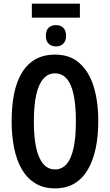

<svg xmlns="http://www.w3.org/2000/svg" viewBox="-20 -1025 603 1055"><path d="M155 -928V-1005H419V-928ZM288 -887Q313 -887 328 -872Q343 -857 343 -828Q343 -801 328 -785.5Q313 -770 288 -770Q262 -770 247 -785Q232 -800 232 -828Q232 -858 247 -872.5Q262 -887 288 -887ZM520 -358Q520 -276 505.5 -208.5Q491 -141 462 -92Q433 -43 388.5 -16.5Q344 10 282 10Q220 10 175 -17Q130 -44 101 -93Q72 -142 58 -209.5Q44 -277 44 -359Q44 -479 71 -560.5Q98 -642 151 -683.5Q204 -725 282 -725Q364 -725 416.5 -678.5Q469 -632 494.5 -550Q520 -468 520 -358ZM166 -358Q166 -271 179 -212.5Q192 -154 218 -124Q244 -94 282 -94Q320 -94 345.5 -123Q371 -152 384 -210.5Q397 -269 397 -358Q397 -491 368.5 -556.5Q340 -622 282 -622Q244 -622 218 -592Q192 -562 179 -503.5Q166 -445 166 -358Z"/></svg>

Font: Noto Sans Display ExtraCondensed SemiBold
Style: Regular
Weight: 600
Width: 2
Designer: Monotype Design Team
Foundry: Monotype Imaging Inc.
Version: Version 2.003